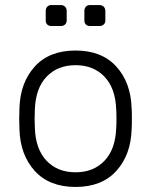

<svg xmlns="http://www.w3.org/2000/svg" viewBox="-20 -730 598 760"><path d="M279 10Q175 10 117.5 -53.5Q60 -117 57 -218L56 -260L57 -302Q60 -403 117.5 -466.5Q175 -530 279 -530Q383 -530 440.5 -466.5Q498 -403 501 -302Q502 -292 502 -260Q502 -228 501 -218Q498 -117 440.5 -53.5Q383 10 279 10ZM279 -48Q350 -48 393.5 -93.5Q437 -139 440 -223Q441 -233 441 -260Q441 -287 440 -297Q437 -381 393.5 -426.5Q350 -472 279 -472Q208 -472 164.5 -426.5Q121 -381 118 -297L117 -260L118 -223Q121 -139 164.5 -93.5Q208 -48 279 -48ZM183 -627Q173 -627 167 -633Q161 -639 161 -649V-687Q161 -697 167 -703.5Q173 -710 183 -710H221Q231 -710 237.5 -703.5Q244 -697 244 -687V-649Q244 -639 237.5 -633Q231 -627 221 -627ZM336 -627Q326 -627 320 -633Q314 -639 314 -649V-687Q314 -697 320 -703.5Q326 -710 336 -710H374Q384 -710 390.5 -703.5Q397 -697 397 -687V-649Q397 -639 390.5 -633Q384 -627 374 -627Z"/></svg>

Font: Rubik AZ
Style: Regular
Weight: 300
Designer: Hubert and Fischer
Foundry: Hubert & Fischer
Version: Version 2.000